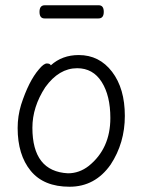

<svg xmlns="http://www.w3.org/2000/svg" viewBox="-20 -693 540 729"><path d="M244 16Q146 16 96.5 -44.5Q47 -105 47 -207Q47 -252 60 -295Q89 -385 128 -430Q146 -452 158 -452Q170 -452 173 -445Q216 -484 279 -484Q357 -484 405.5 -420.5Q454 -357 454 -253Q454 -150 400 -68Q341 16 244 16ZM238 -35Q281 -35 317 -63Q399 -129 399 -245Q399 -330 366 -382Q333 -434 273 -434Q204 -434 152 -362Q103 -287 103 -208Q103 -42 238 -35ZM149 -623Q130 -623 130 -648Q130 -673 150 -673H355Q374 -673 374 -648Q374 -623 354 -623Z"/></svg>

Font: LXGW WenKai Mono TC Light
Style: Regular
Weight: 300
Designer: LXGW / Fontworks Inc.
Foundry: LXGW / Fontworks Inc.
Version: Version 1.330